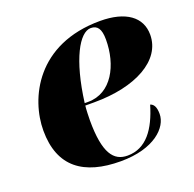

<svg xmlns="http://www.w3.org/2000/svg" viewBox="-104 -652 775 768"><g transform="rotate(-20 284.0 -268.0)"><path d="M285 10C428 10 495 -58 495 -115C495 -147 485 -159 472 -163C444 -68 398 -2 318 -2C259 -2 224 -46 224 -186C224 -195 225 -236 227 -248H266C441 -248 568 -316 568 -426C568 -501 507 -546 398 -546C128 -546 35 -347 35 -211C35 -56 128 10 285 10ZM243 -258H228C251 -436 305 -532 353 -532C381 -532 395 -514 395 -468C395 -360 343 -258 243 -258Z"/></g></svg>

Font: Noto Serif Display Black
Style: Italic
Weight: 900
Italic angle: -12°
Designer: Monotype Design Team
Foundry: Monotype Imaging Inc.
Version: Version 2.009